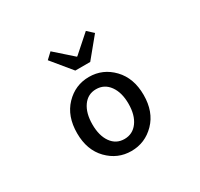

<svg xmlns="http://www.w3.org/2000/svg" viewBox="-174 -1064 1349 1296"><g transform="rotate(-30 500.0 -416.0)"><path d="M500 12.7Q393.6 12.7 317.4 -65.4Q241.2 -143.6 241.2 -274.4Q241.2 -407.2 316.9 -485.8Q392.6 -564.5 500 -564.5Q607.4 -564.5 683.6 -485.4Q759.8 -406.2 759.8 -274.4Q759.8 -143.6 683.6 -65.4Q607.4 12.7 500 12.7ZM397.9 -133.8Q435.5 -81.1 500 -81.1Q564.5 -81.1 603 -133.8Q641.6 -186.5 641.6 -274.4Q641.6 -362.3 603 -415.5Q564.5 -468.8 500 -468.8Q435.5 -468.8 397.9 -415.5Q360.4 -362.3 360.4 -274.4Q360.4 -186.5 397.9 -133.8ZM442.4 -647.5 316.4 -800.8 362.3 -843.8 498 -723.6H502L637.7 -843.8L684.6 -800.8L558.6 -647.5Z"/></g></svg>

Font: Gen Shin Gothic Monospace Medium
Style: Regular
Weight: 500
Designer: [Source Han Sans]
Ryoko NISHIZUKA  (kana & ideographs); Paul D. Hunt (Latin, Greek & Cyrillic); Wenlong ZHANG  (bopomofo
Version: Version 1.002.20150607